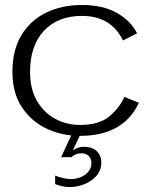

<svg xmlns="http://www.w3.org/2000/svg" viewBox="-20 -533 607 773"><path d="M302 14Q230 14 168 -15Q106 -44 68 -101.5Q30 -159 30 -244Q30 -331 66 -391Q102 -451 165.5 -482Q229 -513 310 -513Q393 -513 449.5 -481.5Q506 -450 532 -399L475 -370Q452 -418 411 -443.5Q370 -469 310 -469Q213 -469 157 -409Q101 -349 101 -244Q101 -174 129 -126.5Q157 -79 202.5 -54.5Q248 -30 302 -30Q378 -30 419 -63.5Q460 -97 481 -143L539 -119Q477 14 302 14ZM261 220Q243 220 228.5 216.5Q214 213 202 208V174Q214 179 232 183.5Q250 188 267 188Q285 188 304 180.5Q323 173 335.5 158.5Q348 144 348 123Q348 105 336.5 94.5Q325 84 309 84Q296 84 285 88.5Q274 93 267 100H226L276 -8L311 -7L273 72Q282 66 293 62Q304 58 316 58Q353 58 370.5 76.5Q388 95 388 120Q388 152 369 174Q350 196 321 208Q292 220 261 220Z"/></svg>

Font: Panamera
Style: Regular
Weight: 400
Designer: Bastien Sozeau
Foundry: NBR — Bastien Sozeau
Version: Version 3.002; ttfautohint (v1.8.4.7-5d5b);gftools[0.9.33]